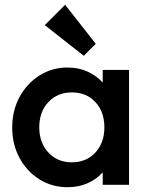

<svg xmlns="http://www.w3.org/2000/svg" viewBox="-20 -772 620 802"><path d="M262 10Q197 10 144.5 -23Q92 -56 61.5 -112.5Q31 -169 31 -239Q31 -310 61.5 -366.5Q92 -423 144.5 -456.5Q197 -490 262 -490Q308 -490 345.5 -473Q383 -456 409 -427V-480H519V0H409V-52Q383 -23 345.5 -6.5Q308 10 262 10ZM280 -94Q341 -94 378.5 -135Q416 -176 416 -240Q416 -305 378.5 -345.5Q341 -386 280 -386Q220 -386 182 -345.5Q144 -305 144 -240Q144 -176 182 -135Q220 -94 280 -94ZM330 -539 167 -667 252 -752 380 -589Z"/></svg>

Font: Outfit Medium
Style: Regular
Weight: 500
Designer: Rodrigo Fuenzalida
Foundry: fragTYPE
Version: Version 1.100; ttfautohint (v1.8.4.7-5d5b);gftools[0.9.27]